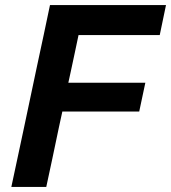

<svg xmlns="http://www.w3.org/2000/svg" viewBox="-20 -733 671 753"><path d="M24.5 0Q37 -58.5 48.5 -112.2Q60 -166 74.5 -234L125 -473Q140 -542 151.8 -598Q163.5 -654 176 -713H631L606.5 -595.5H288Q281 -562 273.5 -526.8Q266 -491.5 257.5 -452L248 -408.5H550L526 -295.5H224.5L211 -233.5Q197 -166.5 185.5 -112Q174 -57.5 161.5 0Z"/></svg>

Font: Commissioner SemiBold
Style: Italic
Weight: 600
Italic angle: -12°
Designer: Kostas Bartsokas
Foundry: Kostas Bartsokas
Version: Version 1.000; ttfautohint (v1.8.3)